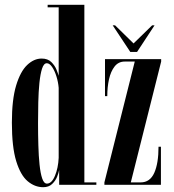

<svg xmlns="http://www.w3.org/2000/svg" viewBox="-20 -770 726 800"><path d="M160 10Q125 10 95.2 -15Q65.5 -40 47.5 -98.8Q29.5 -157.5 29.5 -259Q29.5 -355 47.2 -413.8Q65 -472.5 93.2 -499.2Q121.5 -526 153.5 -526Q179 -526 193.8 -511.5Q208.5 -497 215.5 -479.5Q222.5 -462 224.5 -454V-739.5H178.5V-750H331.5V-10H381.5V0H226.5V-61.5Q224.5 -50 217.8 -33.2Q211 -16.5 197 -3.2Q183 10 160 10ZM175.5 -5Q195.5 -5 209 -37.5Q222.5 -70 224.5 -112.5V-404Q222.5 -428 215.2 -451.5Q208 -475 197.2 -490.8Q186.5 -506.5 175 -506.5Q162.5 -506.5 155.2 -484Q148 -461.5 144.2 -424.5Q140.5 -387.5 139.5 -343.5Q138.5 -299.5 138.5 -257Q138.5 -210 139.8 -165Q141 -120 144.8 -84Q148.5 -48 155.8 -26.5Q163 -5 175.5 -5ZM415 0V-10L541.5 -513.5H499.5Q473.5 -513.5 457.5 -493Q441.5 -472.5 434.2 -439.8Q427 -407 427 -369.5H417.5V-523.5H651.5V-513.5L525 -10H566Q605 -10 622.8 -49.8Q640.5 -89.5 640.5 -158.5H650.5V0ZM523 -553.5 449.5 -664.5H459.5L536.5 -589L614 -664.5H624L551 -553.5Z"/></svg>

Font: Imbue 100pt SemiBold
Style: Regular
Weight: 600
Designer: Tyler Finck
Foundry: Etcetera Type Company
Version: Version 1.102; ttfautohint (v1.8.3)